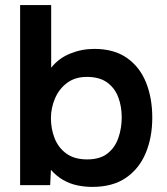

<svg xmlns="http://www.w3.org/2000/svg" viewBox="-20 -727 657 754"><path d="M342 7Q313 7 284 1Q255 -5 228.5 -20Q202 -35 180 -60L177 0H59V-707H181V-461Q210 -498 255.5 -516.5Q301 -535 350 -535Q428 -535 478.5 -499.5Q529 -464 553.5 -403Q578 -342 578 -265Q578 -188 552.5 -126.5Q527 -65 475 -29Q423 7 342 7ZM322 -101Q373 -101 402.5 -124.5Q432 -148 445 -186Q458 -224 458 -266Q458 -309 444.5 -345Q431 -381 401 -403Q371 -425 321 -425Q275 -425 243.5 -401.5Q212 -378 196 -340.5Q180 -303 180 -263Q180 -221 194.5 -184Q209 -147 240.5 -124Q272 -101 322 -101Z"/></svg>

Font: Onest SemiBold
Style: Regular
Weight: 600
Designer: Dmitri Voloshin, Andrey Kudryavtsev
Foundry: Dmitri Voloshin, Andrey Kudryavtsev
Version: Version 1.000;gftools[0.9.33]